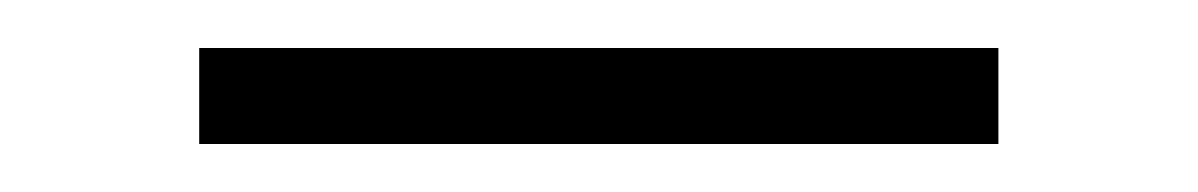

<svg xmlns="http://www.w3.org/2000/svg" viewBox="-20 -717 499 80"><path d="M63 -657V-697H396V-657Z"/></svg>

Font: M PLUS 1p Light
Style: Regular
Weight: 300
Version: Version 1.061